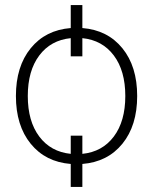

<svg xmlns="http://www.w3.org/2000/svg" viewBox="-20 -640 606 760"><path d="M306 -529Q406 -521 464.5 -449Q523 -377 523 -260Q523 -143 464.5 -71Q406 1 306 9V100H260V9Q160 1 101.5 -71Q43 -143 43 -260Q43 -377 101.5 -449Q160 -521 260 -529V-620H306ZM260 -31V-103H306V-31Q385 -39 430.5 -99.5Q476 -160 476 -260Q476 -360 430.5 -420.5Q385 -481 306 -489V-417H260V-489Q181 -481 135.5 -420.5Q90 -360 90 -260Q90 -160 135.5 -99.5Q181 -39 260 -31Z"/></svg>

Font: Mplus 1p Light
Style: Regular
Weight: 300
Version: Version 1.061